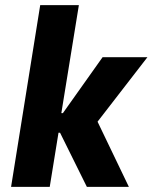

<svg xmlns="http://www.w3.org/2000/svg" viewBox="-20 -725 592 745"><path d="M23 0 136 -705H286L218 -286H224L378 -503H552L344 -234L345 -281L480 0H317L213 -210H207L173 0Z"/></svg>

Font: Nunito Sans 7pt Condensed ExtraBold
Style: Italic
Weight: 800
Width: 3
Italic angle: -9°
Designer: Vernon Adams
Foundry: Vernon Adams
Version: Version 3.101;gftools[0.9.27]